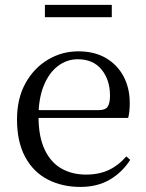

<svg xmlns="http://www.w3.org/2000/svg" viewBox="-20 -737 587 772"><path d="M303.3 14.6Q229.5 14.6 171.6 -15.4Q113.7 -45.5 81.1 -106.2Q48.4 -167 48.4 -256.8Q48.4 -341.1 82.5 -402.5Q116.6 -463.8 172.8 -497.2Q229 -530.6 294.9 -530.6Q360.2 -530.6 406.4 -503.3Q452.6 -475.9 477.1 -429.2Q501.7 -382.4 501.7 -323.2Q501.7 -286.8 495.4 -262.9H86.6V-294.2H377.3Q403.6 -294.2 413 -308.2Q422.3 -322.1 422.3 -352.3Q422.3 -416.2 388.2 -457.5Q354.2 -498.8 292.6 -498.8Q248.8 -498.8 213 -471.6Q177.1 -444.5 156 -392.8Q134.9 -341.2 134.9 -268.7Q134.9 -188 159.4 -135.9Q183.9 -83.8 226.9 -59.4Q270 -35 325.5 -35Q378.5 -35 417.8 -53.7Q457.2 -72.3 487.7 -108.1L503.6 -94.3Q471 -43.5 421 -14.4Q371 14.6 303.3 14.6ZM160.6 -667.8V-717.3H429.5V-667.8Z"/></svg>

Font: Noto Serif SC ExtraLight
Style: Regular
Weight: 200
Designer: Ryoko NISHIZUKA 西塚涼子 (kana & ideographs); Frank Grießhammer (Latin, Greek & Cyrillic); Wenlong ZHANG 张文龙 (bopomofo); San
Foundry: Adobe
Version: Version 2.002-H1;hotconv 1.1.0;makeotfexe 2.6.0